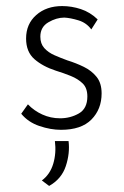

<svg xmlns="http://www.w3.org/2000/svg" viewBox="-20 -420 408 633"><path d="M181 8Q147 8 110 -4.5Q73 -17 50 -45L72 -76Q92 -55 119.5 -42.5Q147 -30 178 -30Q212 -30 240 -46Q268 -62 268 -102Q268 -130 252.5 -145Q237 -160 213.5 -169.5Q190 -179 164 -187Q121 -201 93.5 -225Q66 -249 66 -293Q66 -341 99.5 -370.5Q133 -400 185 -400Q216 -400 246.5 -390Q277 -380 302 -356L281 -323Q265 -345 238.5 -353Q212 -361 192 -362Q166 -362 139.5 -346.5Q113 -331 113 -299Q113 -276 126 -261.5Q139 -247 159.5 -238Q180 -229 202 -221Q231 -212 256.5 -199.5Q282 -187 298.5 -166.5Q315 -146 315 -112Q315 -60 281.5 -26Q248 8 181 8ZM142 193 118 175Q145 155 155.5 120Q166 85 161 45H206Q211 85 197 127.5Q183 170 142 193Z"/></svg>

Font: Synthetic Light
Style: Regular
Weight: 300
Designer: Santiago Orozco
Foundry: Typemade
Version: Version 2.000; ttfautohint (v1.8.4.7-5d5b)